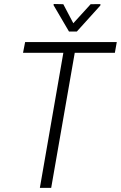

<svg xmlns="http://www.w3.org/2000/svg" viewBox="-20 -916 589 936"><path d="M353.5 -710.9 229.5 0H174.3L297.9 -710.9ZM549.3 -710.9 540 -658.7H92.3L102.5 -710.9ZM288.6 -895.5 337.4 -802.7 421.9 -895.5 469.7 -896 469.2 -889.2 354.5 -762.2H316.4L241.2 -890.6L241.7 -896.5Z"/></svg>

Font: Roboto Condensed Light
Style: Italic
Weight: 300
Italic angle: -12°
Designer: Christian Robertson
Foundry: Google
Version: Version 3.0; 2020